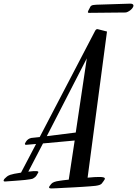

<svg xmlns="http://www.w3.org/2000/svg" viewBox="-200 -919 756 1059"><path d="M19 -163.1 325.2 -750Q326.7 -752.9 328.6 -754.6Q330.6 -756.3 333 -757.8Q335.9 -758.8 338.4 -758.3Q340.8 -757.8 344.2 -756.8L390.1 -745.1L283.2 61Q303.7 58.6 320.6 57.9Q337.4 57.1 347.2 57.1Q361.8 57.1 368.9 58.8Q376 60.5 377.7 63.5Q379.4 66.4 377.2 70.6Q375 74.7 371.1 80.1Q366.7 85 364.5 88.9Q362.3 92.8 358.4 95.9Q354.5 99.1 347.4 101.6Q340.3 104 326.2 106Q316.4 107.4 297.4 108.6Q278.3 109.9 254.6 111.6Q231 113.3 205.1 114.5Q179.2 115.7 156.5 116.9Q133.8 118.2 116.5 119.1Q99.1 120.1 92.8 120.1Q72.3 121.6 70.8 116Q69.3 110.4 82 96.2Q92.3 82.5 128.9 78.1Q134.3 77.1 147.5 75.4Q160.6 73.7 179.2 71.8L211.9 -144L37.1 -127.9L-43.9 27.8Q-13.7 23.9 0 24.7Q13.7 25.4 11.2 32.2Q7.8 39.6 1.2 49.3Q-5.4 59.1 -18.1 65.9Q-22.5 67.9 -34.2 69.8Q-45.9 71.8 -61.5 73.5Q-77.1 75.2 -94.5 76.4Q-111.8 77.6 -127.2 78.9Q-142.6 80.1 -154.3 80.8Q-166 81.5 -169.9 82Q-182.1 83 -179.7 75Q-177.2 66.9 -162.1 55.2Q-159.7 53.2 -156 50.8Q-152.3 48.3 -144 45.4Q-135.7 42.5 -121.6 39.6Q-107.4 36.6 -84 33.2L-1 -125L-57.1 -120.1Q-60.5 -120.1 -62 -123Q-64 -127 -61 -129.9L-57.1 -137.2Q-46.4 -154.3 -26.9 -158.2ZM217.8 -188 278.8 -597.2 58.1 -168ZM518.1 -898.9Q527.8 -898.9 532 -895.8Q536.1 -892.6 536.1 -888.2Q536.1 -882.3 531.2 -875.5Q526.4 -868.7 519.3 -863Q512.2 -857.4 504.6 -853.8Q497.1 -850.1 491.7 -850.1L290 -848.1Q284.7 -848.1 284.7 -853Q284.7 -854.5 287.1 -860.1Q289.6 -865.7 297.9 -880.9Q299.8 -885.3 304 -887.7Q308.1 -890.1 313.2 -891.1Q318.4 -892.1 323.7 -892.3Q329.1 -892.6 334 -893.1Z"/></svg>

Font: Mervale Script
Style: Regular
Weight: 400
Designer: Astigmatic (AOETI)
Foundry: Astigmatic (AOETI)
Version: Version 1.000